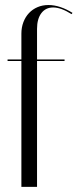

<svg xmlns="http://www.w3.org/2000/svg" viewBox="-20 -726 302 746"><path d="M9.4 -495V-489H63.1V0H123.9V-489H230.8V-495H123.9V-613.9Q123.9 -652.5 140.6 -674.8Q157.4 -697 186.6 -697Q201.9 -697 219.8 -690.5Q237.6 -684 258.2 -671L261.6 -676Q238.1 -690.8 214.4 -698.6Q190.6 -706.5 168.4 -706.5Q145 -706.5 125.8 -698.2Q106.6 -690 92.7 -675.3Q78.8 -660.6 70.9 -639.9Q63.1 -619.2 63.1 -595.4V-495Z"/></svg>

Font: Moniqa Black
Style: Regular
Weight: 900
Designer: Rajesh Rajput
Foundry: Rajesh Rajput
Version: Version 1.000